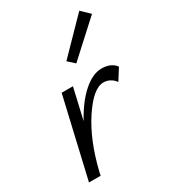

<svg xmlns="http://www.w3.org/2000/svg" viewBox="-173 -783 772 870"><g transform="rotate(-30 213.0 -348.0)"><path d="M426 -655 252 -496 218 -527 383 -696ZM339 -419Q388 -419 412 -387L375 -328Q351 -360 314 -360Q262 -360 197 -262.5Q132 -165 96 -15L93 0H32L128 -414H187L150 -253Q194 -333 243.5 -376Q293 -419 339 -419Z"/></g></svg>

Font: EauTest
Style: Italic
Weight: 400
Italic angle: -12°
Designer: Christian Thalmann (Catharsis Fonts)
Version: Version 0.001;PS 000.001;hotconv 1.0.88;makeotf.lib2.5.64775